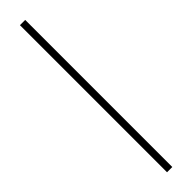

<svg xmlns="http://www.w3.org/2000/svg" viewBox="-349 -712 923 923"><g transform="rotate(-45 113.0 -250.0)"><path d="M95.2 250V-750H130.9V250Z"/></g></svg>

Font: Source Sans Pro Light
Style: Regular
Weight: 300
Designer: Paul D. Hunt
Foundry: Adobe Systems Incorporated
Version: Version 2.020;PS 2.0;hotconv 1.0.86;makeotf.lib2.5.63406